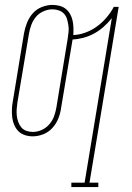

<svg xmlns="http://www.w3.org/2000/svg" viewBox="-20 -548 540 783"><path d="M271 215V197H325L436 -474Q421 -455 403 -439Q385 -423 364 -411.5Q343 -400 320.5 -394Q298 -388 276 -387L229 -107Q226 -85 217.5 -64Q209 -43 193.5 -26Q178 -9 156.5 -0.5Q135 8 113 8Q97 8 81.5 3Q66 -2 55.5 -12.5Q45 -23 38.5 -37.5Q32 -52 30 -68Q28 -84 28.5 -100.5Q29 -117 32 -133L78 -413Q82 -435 90.5 -456Q99 -477 114 -494Q129 -511 151 -519.5Q173 -528 194 -528Q209 -528 223.5 -524Q238 -520 248.5 -511.5Q259 -503 266 -490.5Q273 -478 276 -464Q279 -450 279.5 -435Q280 -420 279 -405Q303 -406 328 -415Q353 -424 374.5 -439.5Q396 -455 414 -476Q432 -497 444 -520H464L345 197H381V215ZM114 -10Q132 -10 150 -18Q168 -26 181 -41Q194 -56 200.5 -74Q207 -92 210 -110L256 -390Q258 -403 259.5 -417Q261 -431 259 -444Q257 -457 253.5 -469.5Q250 -482 241.5 -491.5Q233 -501 220 -505.5Q207 -510 194 -510Q176 -510 157.5 -502Q139 -494 126.5 -479Q114 -464 107.5 -446Q101 -428 98 -410L51 -130Q49 -117 48 -103Q47 -89 48.5 -76Q50 -63 54.5 -50.5Q59 -38 67 -28.5Q75 -19 87.5 -14.5Q100 -10 114 -10Z"/></svg>

Font: Iosevka Curly Slab Thin
Style: Italic
Weight: 100
Italic angle: -9°
Monospace: yes
Designer: Belleve Invis
Foundry: Belleve Invis
Version: Version 22.1.2; ttfautohint (v1.8.4)